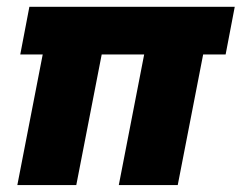

<svg xmlns="http://www.w3.org/2000/svg" viewBox="-20 -536 700 556"><path d="M30.2 0 103.7 -378.3H38.7L65.1 -516.4H659.8L633.4 -378.3H568.3L494.7 0H324L397.5 -378.3H274.5L200.9 0Z"/></svg>

Font: REM Medium
Style: Italic
Weight: 500
Italic angle: -11°
Designer: Octavio Pardo
Foundry: Ashler Design
Version: Version 1.005;gftools[0.9.28]